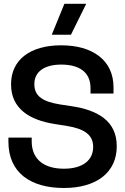

<svg xmlns="http://www.w3.org/2000/svg" viewBox="-20 -946 640 981"><path d="M306.5 14.5C475.5 14.5 576.5 -67 576.5 -198V-199.5C576.5 -327.5 480 -383.5 345 -403.5L283 -413C204.5 -426.5 155.5 -451 155.5 -515.5V-516.5C155.5 -580.5 208 -616 293 -616C381 -616 442.5 -580.5 442.5 -496V-468H560V-500C560 -639.5 451.5 -714.5 292.5 -714.5C133 -714.5 36.5 -639.5 36.5 -516V-514.5C36.5 -391.5 130 -332 262 -312L324.5 -302C405.5 -288.5 456 -260 456 -196V-195C456 -129.5 405.5 -84 306 -84C207.5 -84 142 -130 142 -223.5V-243H23V-222C23 -64 135.5 14.5 306.5 14.5ZM309 -926.5 244.5 -768.5H342.5L420.5 -926.5Z"/></svg>

Font: MCL Standard Medium
Style: Regular
Weight: 500
Designer: Květoslav Bartoš
Foundry: Florian Karsten
Version: Version 1.001;Glyphs 3.2.3 (3260)